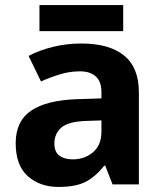

<svg xmlns="http://www.w3.org/2000/svg" viewBox="-20 -729 644 759"><path d="M302 -557Q412 -557 470.5 -509.5Q529 -462 529 -364V0H425L396 -74H392Q357 -30 318 -10Q279 10 211 10Q138 10 90 -32.5Q42 -75 42 -163Q42 -250 103 -291.5Q164 -333 286 -337L381 -340V-364Q381 -407 358.5 -427Q336 -447 296 -447Q256 -447 218 -435.5Q180 -424 142 -407L93 -508Q137 -531 190.5 -544Q244 -557 302 -557ZM323 -251Q251 -249 223 -225Q195 -201 195 -162Q195 -128 215 -113.5Q235 -99 267 -99Q315 -99 348 -127.5Q381 -156 381 -208V-253ZM467 -709V-606H136V-709Z"/></svg>

Font: Noto Sans Hanifi Rohingya
Style: Bold
Weight: 700
Designer: Monotype Design Team and DaltonMaag
Foundry: Google LLC
Version: Version 2.102; ttfautohint (v1.8.4.7-5d5b)